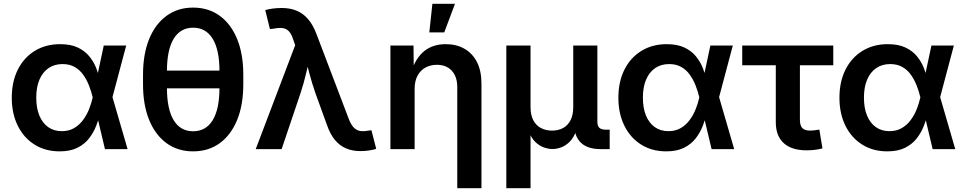

<svg xmlns="http://www.w3.org/2000/svg" viewBox="-20 -779 5043 1003"><path d="M291.5 11.7Q216.8 11.7 160.4 -23.7Q104 -59.1 72.8 -122.3Q41.5 -185.5 41.5 -268.6Q41.5 -352.1 73 -415Q104.5 -478 161.6 -513.2Q218.8 -548.3 293.9 -548.3Q348.6 -548.3 385.7 -531Q422.9 -513.7 446.3 -485.1Q469.7 -456.5 482.9 -422.6Q496.1 -388.7 502.9 -356H543L566.9 -273.9L646.5 0H528.3L463.9 -272Q456.5 -302.7 444.6 -333Q432.6 -363.3 414.6 -388.7Q396.5 -414.1 369.9 -429.2Q343.3 -444.3 306.6 -444.3Q264.2 -444.3 233.4 -423.1Q202.6 -401.9 186 -362.8Q169.4 -323.7 169.4 -269Q169.4 -214.8 185.5 -175.5Q201.7 -136.2 231.7 -115Q261.7 -93.8 302.7 -93.8Q339.4 -93.8 366.7 -109.6Q394 -125.5 413.3 -151.4Q432.6 -177.2 445.1 -208.3Q457.5 -239.3 463.9 -269L522 -541H639.2L566.9 -269L542.5 -189.5H503.9Q496.1 -156.7 482.4 -121.6Q468.8 -86.4 445.3 -56.2Q421.9 -25.9 384.5 -7.1Q347.2 11.7 291.5 11.7Z M988.8 11.7Q908.7 11.7 849.9 -31.2Q791 -74.2 759 -152.8Q727.1 -231.4 727.1 -339.4V-388.2Q727.1 -496.1 759 -574.7Q791 -653.3 849.9 -696.3Q908.7 -739.3 988.8 -739.3Q1069.3 -739.3 1128.2 -696.3Q1187 -653.3 1219 -574.7Q1251 -496.1 1251 -388.2V-339.4Q1251 -231.4 1219 -152.8Q1187 -74.2 1128.2 -31.2Q1069.3 11.7 988.8 11.7ZM988.8 -93.3Q1055.7 -93.3 1091.1 -151.1Q1126.5 -209 1126.5 -320.3V-407.2Q1126.5 -518.6 1091.1 -576.4Q1055.7 -634.3 988.8 -634.3Q922.4 -634.3 887.2 -576.4Q852.1 -518.6 852.1 -407.2V-320.3Q852.1 -209 887.2 -151.1Q922.4 -93.3 988.8 -93.3ZM827.1 -317.4V-410.2H1151.4V-317.4Z M1315.9 0 1522 -543 1512.2 -570.8Q1502.9 -600.6 1489.7 -615Q1476.6 -629.4 1457.3 -632.1Q1438 -634.8 1410.6 -629.4L1390.1 -627L1365.7 -726.1Q1379.9 -731 1403.8 -734.1Q1427.7 -737.3 1451.7 -737.3Q1495.1 -737.3 1529.1 -723.4Q1563 -709.5 1588.9 -679.7Q1614.7 -649.9 1632.8 -602.5L1801.8 -158.2Q1813 -128.9 1827.1 -113.8Q1841.3 -98.6 1859.6 -95.2Q1877.9 -91.8 1900.9 -96.2L1920.4 -98.6L1945.3 -1.5Q1931.6 3.4 1909.4 6.8Q1887.2 10.3 1862.8 10.3Q1821.3 10.3 1788.1 -3.7Q1754.9 -17.6 1730 -47.4Q1705.1 -77.1 1688.5 -125L1627.9 -292Q1609.9 -343.8 1596.7 -393.8Q1583.5 -443.8 1569.8 -497.6H1603.5Q1590.3 -444.8 1578.6 -394Q1566.9 -343.3 1549.8 -292L1451.2 0Z M2146 -314.9V0H2019.5V-541H2140.1L2141.6 -406.7H2129.4Q2152.3 -477.1 2197 -512.7Q2241.7 -548.3 2308.6 -548.3Q2364.3 -548.3 2406.2 -524.4Q2448.2 -500.5 2471.7 -454.6Q2495.1 -408.7 2495.1 -342.8V204.1H2368.7V-323.2Q2368.7 -378.4 2340.3 -409.4Q2312 -440.4 2262.2 -440.4Q2228.5 -440.4 2202.4 -426Q2176.3 -411.6 2161.1 -383.5Q2146 -355.5 2146 -314.9ZM2222.7 -609.9 2238.8 -759.3H2356.9L2300.8 -609.9Z M2625 204.1V-541H2751.5V-220.2Q2751.5 -178.2 2766.1 -150.6Q2780.8 -123 2806.4 -109.9Q2832 -96.7 2863.8 -96.7Q2896.5 -96.7 2921.4 -110.1Q2946.3 -123.5 2960.4 -150.9Q2974.6 -178.2 2974.6 -220.2V-541H3100.6V-144Q3100.6 -121.1 3111.1 -111.3Q3121.6 -101.6 3145.5 -101.6H3165V0H3118.2Q3048.3 0 3013.7 -34.4Q2979 -68.8 2979 -133.8V-183.1H3002Q3002 -128.9 2989 -93.5Q2976.1 -58.1 2955.3 -37.8Q2934.6 -17.6 2911.1 -9Q2887.7 -0.5 2866.2 -0.5Q2844.7 -0.5 2820.8 -9Q2796.9 -17.6 2776.1 -37.8Q2755.4 -58.1 2742.2 -93.5Q2729 -128.9 2729 -183.1H2751.5V204.1Z M3460.4 11.7Q3385.7 11.7 3329.3 -23.7Q3272.9 -59.1 3241.7 -122.3Q3210.4 -185.5 3210.4 -268.6Q3210.4 -352.1 3241.9 -415Q3273.4 -478 3330.6 -513.2Q3387.7 -548.3 3462.9 -548.3Q3517.6 -548.3 3554.7 -531Q3591.8 -513.7 3615.2 -485.1Q3638.7 -456.5 3651.9 -422.6Q3665 -388.7 3671.9 -356H3711.9L3735.8 -273.9L3815.4 0H3697.3L3632.8 -272Q3625.5 -302.7 3613.5 -333Q3601.6 -363.3 3583.5 -388.7Q3565.4 -414.1 3538.8 -429.2Q3512.2 -444.3 3475.6 -444.3Q3433.1 -444.3 3402.3 -423.1Q3371.6 -401.9 3355 -362.8Q3338.4 -323.7 3338.4 -269Q3338.4 -214.8 3354.5 -175.5Q3370.6 -136.2 3400.6 -115Q3430.7 -93.8 3471.7 -93.8Q3508.3 -93.8 3535.6 -109.6Q3563 -125.5 3582.3 -151.4Q3601.6 -177.2 3614 -208.3Q3626.5 -239.3 3632.8 -269L3690.9 -541H3808.1L3735.8 -269L3711.4 -189.5H3672.9Q3665 -156.7 3651.4 -121.6Q3637.7 -86.4 3614.3 -56.2Q3590.8 -25.9 3553.5 -7.1Q3516.1 11.7 3460.4 11.7Z M4193.8 6.3Q4115.2 6.3 4074 -31.5Q4032.7 -69.3 4032.7 -140.6V-438H3857.4V-541H4333V-438H4158.7V-152.8Q4158.7 -123.5 4171.1 -110.1Q4183.6 -96.7 4212.9 -96.7Q4222.2 -96.7 4236.3 -98.4Q4250.5 -100.1 4260.3 -102.1L4276.4 -3.9Q4256.8 1.5 4235.6 3.9Q4214.4 6.3 4193.8 6.3Z M4615.2 11.7Q4540.5 11.7 4484.1 -23.7Q4427.7 -59.1 4396.5 -122.3Q4365.2 -185.5 4365.2 -268.6Q4365.2 -352.1 4396.7 -415Q4428.2 -478 4485.4 -513.2Q4542.5 -548.3 4617.7 -548.3Q4672.4 -548.3 4709.5 -531Q4746.6 -513.7 4770 -485.1Q4793.5 -456.5 4806.6 -422.6Q4819.8 -388.7 4826.7 -356H4866.7L4890.6 -273.9L4970.2 0H4852.1L4787.6 -272Q4780.3 -302.7 4768.3 -333Q4756.3 -363.3 4738.3 -388.7Q4720.2 -414.1 4693.6 -429.2Q4667 -444.3 4630.4 -444.3Q4587.9 -444.3 4557.1 -423.1Q4526.4 -401.9 4509.8 -362.8Q4493.2 -323.7 4493.2 -269Q4493.2 -214.8 4509.3 -175.5Q4525.4 -136.2 4555.4 -115Q4585.4 -93.8 4626.5 -93.8Q4663.1 -93.8 4690.4 -109.6Q4717.8 -125.5 4737.1 -151.4Q4756.3 -177.2 4768.8 -208.3Q4781.2 -239.3 4787.6 -269L4845.7 -541H4962.9L4890.6 -269L4866.2 -189.5H4827.6Q4819.8 -156.7 4806.2 -121.6Q4792.5 -86.4 4769 -56.2Q4745.6 -25.9 4708.3 -7.1Q4670.9 11.7 4615.2 11.7Z"/></svg>

Font: Inter 17pt SemiBold
Style: Regular
Weight: 600
Version: Version 4.001;git-66647c0bb